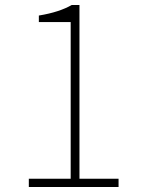

<svg xmlns="http://www.w3.org/2000/svg" viewBox="-20 -746 561 766"><path d="M95 0H453V-33H297V-726H266C235 -708 191 -693 135 -684V-658H262V-33H95Z"/></svg>

Font: Harano Aji Gothic K1 ExtraLight
Style: Regular
Weight: 250
Foundry: Masamichi Hosoda
Version: HaranoAjiGothicK1-ExtraLight version 20230610;ttx 4.39.4